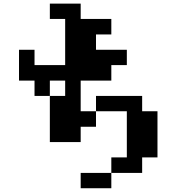

<svg xmlns="http://www.w3.org/2000/svg" viewBox="-20 -879 1040 1040"><path d="M83 -442.4V-609.4H167V-526.4H333V-776.4H250V-859.4H417V-776.4H583V-692.4H500V-609.4H667V-526.4H583V-442.4H417V-276.4H500V-192.4H417V-109.4H250V-359.4H167V-442.4ZM250 -359.4H333V-442.4H250ZM583 57.6V140.6H417V57.6ZM583 57.6V-26.4H667V-276.4H500V-359.4H750V-276.4H833V-26.4H750V57.6Z"/></svg>

Font: KH Dot Dougenzaka 12
Style: Regular
Weight: 400
Designer: Original version for X68000 by Keitarou Hiraki (http://hp.vector.co.jp/authors/VA000874/) / TrueType conversion by Homem
Version: Version 1.00.20150527